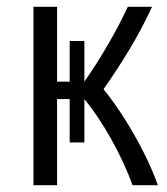

<svg xmlns="http://www.w3.org/2000/svg" viewBox="-20 -542 488 562"><path d="M78 0V-522H147V-303H184V-422H227V-303Q264 -356 297.5 -414Q331 -472 354 -522H425Q396 -459 359 -397.5Q322 -336 283 -281Q313 -244 343 -197Q373 -150 399 -99Q425 -48 442 0H368Q344 -66 306 -134Q268 -202 227 -252V-125H184V-252H147V0Z"/></svg>

Font: Ubuntu Sans Condensed
Style: Regular
Weight: 400
Width: 3
Designer: Dalton Maag Ltd
Foundry: Dalton Maag Ltd
Version: Version 1.006; ttfautohint (v1.8.4.7-5d5b)